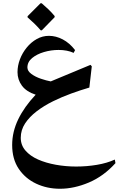

<svg xmlns="http://www.w3.org/2000/svg" viewBox="-20 -898 732 1184"><path d="M531 -358Q476 -342 418.5 -321Q361 -300 308 -274Q251 -246 206 -211.5Q161 -177 134.5 -136.5Q108 -96 108 -48Q108 -3 137 30.5Q166 64 214.5 85.5Q263 107 324.5 118Q386 129 450 129Q515 129 577.5 118.5Q640 108 688 86L692 108Q619 189 528 227.5Q437 266 350 266Q270 266 203 234.5Q136 203 95.5 143Q55 83 55 -4Q55 -85 92.5 -162.5Q130 -240 200 -314Q142 -333 115 -370Q88 -407 88 -453Q88 -493 103 -532.5Q118 -572 145 -605Q172 -638 207 -657.5Q242 -677 282 -677Q325 -677 367 -655Q409 -633 443 -589L434 -572Q395 -590 341 -590Q295 -590 251 -577Q207 -564 178 -540Q149 -516 149 -482Q149 -460 173.5 -442Q198 -424 232 -412.5Q266 -401 293 -396Q314 -405 344.5 -417.5Q375 -430 421.5 -449.5Q468 -469 538 -498L546 -489ZM231 -711Q212 -733 192 -752.5Q172 -772 150 -791V-798L230 -878H237Q258 -860 278 -841Q298 -822 317 -799V-792L238 -711Z"/></svg>

Font: Bona Nova
Style: Bold
Weight: 700
Designer: Mateusz Machalski
Foundry: Capitalics
Version: Version 4.001; ttfautohint (v1.8.3)